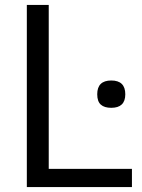

<svg xmlns="http://www.w3.org/2000/svg" viewBox="-20 -760 577 780"><path d="M89 -740H178V-74H516V0H89ZM432 -322Q404 -322 389.5 -335Q375 -348 375 -377Q375 -433 432 -433Q489 -433 489 -377Q489 -322 432 -322Z"/></svg>

Font: Encode Sans Normal
Style: Regular
Weight: 400
Designer: Pablo Impallari, Andres Torresi
Foundry: Pablo Impallari, Andres Torresi
Version: Version 1.000; ttfautohint (v1.00) -l 8 -r 50 -G 200 -x 14 -